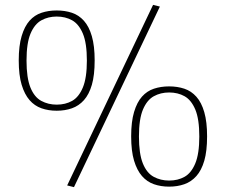

<svg xmlns="http://www.w3.org/2000/svg" viewBox="-20 -758 929 789"><path d="M57 -510Q57 -570 69 -610Q81 -650 101.5 -673Q122 -696 150.5 -705.5Q179 -715 213 -715Q247 -715 275.5 -705.5Q304 -696 325 -672.5Q346 -649 357.5 -609Q369 -569 369 -510Q369 -449 357.5 -409.5Q346 -370 325 -346.5Q304 -323 275.5 -313Q247 -303 213 -303Q179 -303 150.5 -313Q122 -323 101.5 -346.5Q81 -370 69 -409.5Q57 -449 57 -510ZM89 -509Q89 -438 105 -398.5Q121 -359 149.5 -343.5Q178 -328 213 -328Q249 -328 276.5 -343.5Q304 -359 320.5 -398.5Q337 -438 337 -509Q337 -581 320.5 -620Q304 -659 276.5 -674.5Q249 -690 213 -690Q178 -690 150 -674.5Q122 -659 105.5 -620Q89 -581 89 -509ZM284 11 256 4 609 -738 637 -731ZM519 -198Q519 -258 531 -298Q543 -338 563.5 -361Q584 -384 612.5 -393.5Q641 -403 675 -403Q709 -403 737.5 -393.5Q766 -384 787 -360.5Q808 -337 819.5 -297Q831 -257 831 -198Q831 -137 819.5 -97.5Q808 -58 787 -34.5Q766 -11 737.5 -1Q709 9 675 9Q641 9 612.5 -1Q584 -11 563.5 -34.5Q543 -58 531 -97.5Q519 -137 519 -198ZM551 -197Q551 -126 567 -86.5Q583 -47 611.5 -31.5Q640 -16 675 -16Q711 -16 738.5 -31.5Q766 -47 782.5 -86.5Q799 -126 799 -197Q799 -269 782.5 -308Q766 -347 738.5 -362.5Q711 -378 675 -378Q640 -378 612 -362.5Q584 -347 567.5 -308Q551 -269 551 -197Z"/></svg>

Font: Georama ExtraLight
Style: Regular
Weight: 250
Version: Version 1.001